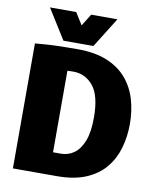

<svg xmlns="http://www.w3.org/2000/svg" viewBox="-94 -938 812 1009"><g transform="rotate(10 312.5 -433.5)"><path d="M45 0V-667Q45 -667 103 -671.5Q161 -676 270 -676Q366 -676 431 -648.5Q496 -621 535.5 -573.5Q575 -526 592.5 -465Q610 -404 610 -336Q610 -269 592.5 -208Q575 -147 536.5 -100.5Q498 -54 435 -27Q372 0 280 0ZM238 -120H280Q318 -120 349 -141.5Q380 -163 399 -210.5Q418 -258 418 -336Q418 -454 376 -505Q334 -556 270 -556Q251 -556 244.5 -555.5Q238 -555 238 -555ZM450 -867 350 -707H190L90 -867H230L270 -803L310 -867Z"/></g></svg>

Font: Epunda Sans Black
Style: Regular
Weight: 900
Designer: Simon Atzbach
Foundry: typofactur
Version: Version 2.204; ttfautohint (v1.8.4.7-5d5b)